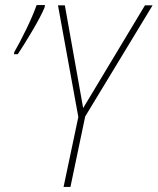

<svg xmlns="http://www.w3.org/2000/svg" viewBox="-20 -735 620 755"><path d="M50 -522Q71 -553 106 -612Q141 -671 155 -705L157 -715H124Q109 -673 83 -619.5Q57 -566 36 -530L35 -522ZM257 0 315 -277 580 -714H550L307 -310L235 -714H208L288 -275L230 0Z"/></svg>

Font: Noto Sans Display SemiCondensed Thin
Style: Italic
Weight: 250
Width: 4
Designer: Monotype Design team
Foundry: Monotype Imaging Inc.
Version: 1.000